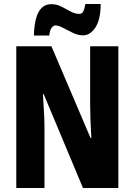

<svg xmlns="http://www.w3.org/2000/svg" viewBox="-20 -947 678 967"><path d="M576 0H398L200 -473H196Q200 -418 202 -374.5Q204 -331 204 -300V0H62V-714H239L436 -252H440Q437 -304 435.5 -346Q434 -388 434 -420V-714H576ZM151 -768Q151 -792 154.5 -819Q158 -846 167 -870.5Q176 -895 193.5 -910.5Q211 -926 239 -926Q266 -926 290 -913.5Q314 -901 336 -889Q358 -877 380 -877Q393 -877 399.5 -890Q406 -903 410 -927H487Q487 -850 461 -809.5Q435 -769 398 -769Q373 -769 347 -781.5Q321 -794 298 -806.5Q275 -819 259 -819Q249 -819 240 -807Q231 -795 228 -768Z"/></svg>

Font: Noto Sans Myanmar UI ExtraCondensed ExtraBold
Style: Regular
Weight: 800
Width: 2
Designer: Monotype Design Team
Foundry: Monotype Imaging Inc.
Version: Version 2.103; ttfautohint (v1.8.4.7-5d5b)